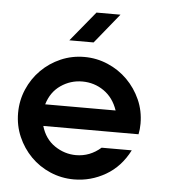

<svg xmlns="http://www.w3.org/2000/svg" viewBox="-48 -668 648 717"><g transform="rotate(5 276.0 -309.0)"><path d="M255 -454Q301 -454 343 -436Q385 -418 416.5 -386.5Q448 -355 466.5 -313.5Q485 -272 485 -224Q485 -203 481 -184H124Q138 -136 175 -111Q212 -86 255 -86Q307 -86 348 -122H461Q429 -59 373.5 -27Q318 5 255 5Q208 5 166 -13Q124 -31 93 -62.5Q62 -94 44 -135.5Q26 -177 26 -224Q26 -271 44 -313Q62 -355 93.5 -386.5Q125 -418 166.5 -436Q208 -454 255 -454ZM388 -265Q372 -312 336 -337Q300 -362 255 -362Q211 -362 174.5 -337Q138 -312 124 -265ZM375 -623 284 -511H193L285 -623Z"/></g></svg>

Font: Fundamental  Brigade
Style: Regular
Weight: 400
Designer: Peter Wiegel, original typeface by Arno Drescher 1935
Foundry: Peter Wiegel
Version: Version 0.000 2012 initial release